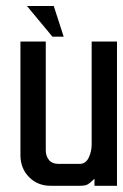

<svg xmlns="http://www.w3.org/2000/svg" viewBox="-20 -613 407 633"><path d="M189.9 -492.2H152.8L68.8 -593.3H157.2ZM365.7 -0.5H291.5V-23.9Q272 -4.4 262.7 -2.4Q253.4 -0.5 244.1 -0.5H146.5Q104 -0.5 75.7 -29.3Q47.4 -58.1 47.4 -101.1V-476.1H130.9V-117.2Q130.9 -98.6 141.4 -85.7Q151.9 -72.8 171.9 -72.8H243.2Q262.7 -72.8 272.5 -93.3Q282.2 -113.8 282.2 -136.7V-476.1H365.7Z"/></svg>

Font: Uroob
Style: Regular
Weight: 400
Designer: Hussain K H
Foundry: Swanthanthra Malayalam Computing(http://smc.org.in)
Version: Version 2.0.0+20200101